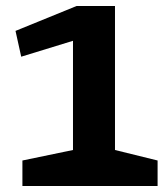

<svg xmlns="http://www.w3.org/2000/svg" viewBox="-20 -620 550 640"><path d="M54.7 -85 223.3 -120V-484L50.7 -431L31.7 -517L235.3 -600H363.3V-120L505.3 -85V0H54.7Z"/></svg>

Font: Epunda Slab Light
Style: Regular
Weight: 300
Designer: Simon Atzbach
Foundry: typofactur
Version: Version 1.102